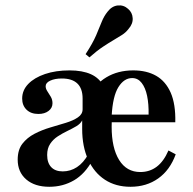

<svg xmlns="http://www.w3.org/2000/svg" viewBox="-20 -694 727 725"><path d="M472.6 11.3Q416.9 11.3 376.2 -15.3Q335.5 -41.9 312.9 -91.1Q290.3 -140.3 290.3 -207.3Q290.3 -276.6 314.1 -326.2Q337.9 -375.8 381.5 -402Q425 -428.2 483.1 -428.2Q533.9 -428.2 569.8 -407.7Q605.6 -387.1 624.6 -344Q643.5 -300.8 641.9 -232.3H365.3L364.5 -261.3H541.1Q541.9 -300.8 535.5 -331.9Q529 -362.9 514.9 -381Q500.8 -399.2 479 -399.2Q448.4 -399.2 427 -364.9Q405.6 -330.6 401.6 -255.6L403.2 -252.4Q402.4 -245.2 402 -236.7Q401.6 -228.2 401.6 -215.3Q401.6 -135.5 429.8 -89.9Q458.1 -44.4 509.7 -44.4Q545.2 -44.4 571.8 -64.5Q598.4 -84.7 616.1 -125.8L643.5 -111.3Q621.8 -51.6 577.4 -20.2Q533.1 11.3 472.6 11.3ZM216.9 -46.8Q246 -46.8 270.6 -62.9Q295.2 -79 313.7 -112.1L290.3 -207.3V-239.5Q283.9 -226.6 268.1 -217.3Q252.4 -208.1 233.9 -199.2Q215.3 -190.3 198 -179Q180.6 -167.7 169.4 -150.8Q158.1 -133.9 158.1 -108.9Q158.1 -79 173.4 -62.9Q188.7 -46.8 216.9 -46.8ZM166.1 11.3Q111.3 11.3 79 -16.5Q46.8 -44.4 46.8 -91.1Q46.8 -128.2 64.5 -151.2Q82.3 -174.2 110.1 -188.7Q137.9 -203.2 169.4 -212.5Q200.8 -221.8 228.6 -230.2Q256.5 -238.7 274.2 -250.8Q291.9 -262.9 291.9 -281.5V-321.8Q291.9 -359.7 272.2 -378.6Q252.4 -397.6 213.7 -397.6Q187.1 -397.6 169.8 -389.5Q152.4 -381.5 152.4 -368.5Q152.4 -358.9 158.9 -349.2Q165.3 -339.5 171.8 -328.6Q178.2 -317.7 178.2 -304Q178.2 -286.3 163.3 -275Q148.4 -263.7 125 -263.7Q96.8 -263.7 80.2 -279.8Q63.7 -296 63.7 -321.8Q63.7 -353.2 86.7 -377Q109.7 -400.8 150 -414.5Q190.3 -428.2 242.7 -428.2Q291.1 -428.2 323.4 -413.7Q355.6 -399.2 371.8 -367.7Q387.9 -336.3 387.9 -285.5L329.8 -90.3Q301.6 -37.9 259.7 -13.3Q217.7 11.3 166.1 11.3ZM317.7 -477.4 303.2 -489.5Q330.6 -531.5 343.1 -560.9Q355.6 -590.3 364.1 -611.7Q372.6 -633.1 386.3 -650Q402.4 -671 424.6 -673.4Q446.8 -675.8 463.7 -660.5Q479.8 -646.8 481 -625.4Q482.3 -604 465.3 -584.7Q454.8 -571 440.7 -562.1Q426.6 -553.2 408.9 -542.7Q391.1 -532.3 368.5 -517.3Q346 -502.4 317.7 -477.4Z"/></svg>

Font: Playfair 5pt SemiExpanded Light
Style: Bold
Weight: 700
Version: Version 2.203